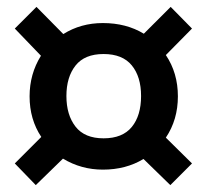

<svg xmlns="http://www.w3.org/2000/svg" viewBox="-20 -621 600 558"><path d="M475 -83 397 -159Q346 -128 279 -128Q216 -128 163 -160L84 -83L23 -146L100 -223Q66 -274 66 -341Q66 -406 99 -459L23 -538L86 -601L164 -522Q215 -554 279 -554Q347 -554 398 -523L476 -601L538 -538L462 -461Q497 -409 497 -341Q497 -273 462 -221L538 -146ZM281 -219Q336 -219 363 -252Q390 -285 390 -342Q390 -398 363 -431Q336 -464 281 -464Q226 -464 199.5 -430.5Q173 -397 173 -342Q173 -287 199.5 -253Q226 -219 281 -219Z"/></svg>

Font: Trujillo Medium
Style: Regular
Weight: 500
Designer: Fira Sans original fonts by bBox Type GmbH, Carrois Corporate GbR, & Edenspiekermann AG / Changes by Cristiano Sobral
Foundry: Fira Sans original fonts by bBox Type GmbH, Carrois Corporate GbR, & Edenspiekermann AG / Changes by Cristiano Sobral
Version: Version 4.301;October 17, 2021;FontCreator 14.0.0.2814 64-bi